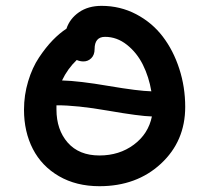

<svg xmlns="http://www.w3.org/2000/svg" viewBox="-20 -623 715 656"><path d="M319.8 13.2Q240.7 13.2 181.6 -21Q122.6 -55.2 92.3 -114Q62 -172.9 62 -248Q62 -298.3 76.2 -345.2Q90.3 -392.1 113.3 -426.5Q136.2 -460.9 159.9 -485.4Q183.6 -509.8 207 -524.9Q218.3 -559.1 249.8 -581.1Q281.2 -603 327.1 -603Q390.6 -603 445.1 -574.5Q499.5 -545.9 535.9 -498.3Q572.3 -450.7 592.5 -388.2Q612.8 -325.7 612.8 -257.8Q612.8 -140.6 529.8 -63.7Q446.8 13.2 319.8 13.2ZM265.1 -413.1Q253.4 -413.1 242.2 -418Q210.9 -388.2 191.9 -348.1Q249.5 -346.7 351.3 -329.3Q453.1 -312 497.1 -311Q488.8 -360.4 468.3 -401.6Q447.8 -442.9 413.6 -470Q379.4 -497.1 338.9 -497.1Q303.2 -497.1 303.2 -455.1Q303.2 -435.5 292 -424.3Q280.8 -413.1 265.1 -413.1ZM172.9 -249Q172.9 -179.7 211.4 -135.7Q250 -91.8 319.8 -91.8Q387.7 -91.8 437.3 -128.7Q486.8 -165.5 499 -225.1Q457 -226.1 349.1 -244.9Q241.2 -263.7 172.9 -263.2Z"/></svg>

Font: Shantell Sans Irregular Bouncy
Style: Regular
Weight: 500
Designer: Stephen Nixon, Anya Danilova, Shantell Martin
Foundry: Arrow Type
Version: Version 1.006;[9816181b4]